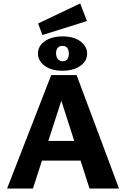

<svg xmlns="http://www.w3.org/2000/svg" viewBox="-20 -1093 731 1113"><path d="M499 0 314 -576H357L171 0H21L277 -658H424L670 0ZM137 -162 179 -276H473L532 -162ZM226 -890 201 -957 445 -1073 484 -971ZM341 -683Q277 -683 238.5 -712Q200 -741 200 -783Q200 -826 239.5 -854Q279 -882 344 -882Q408 -882 446.5 -853Q485 -824 485 -782Q485 -739 445.5 -711Q406 -683 341 -683ZM344 -738Q361 -738 370 -749.5Q379 -761 379 -781Q379 -803 370 -815Q361 -827 342 -827Q324 -827 314.5 -815.5Q305 -804 305 -785Q305 -763 315.5 -750.5Q326 -738 344 -738Z"/></svg>

Font: Ysabeau SC ExtraBold
Style: Regular
Weight: 800
Designer: Christian Thalmann (Catharsis Fonts)
Version: Version 2.001;gftools[0.9.30]; featfreeze: smcp